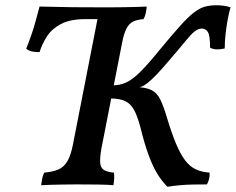

<svg xmlns="http://www.w3.org/2000/svg" viewBox="-20 -704 900 733"><path d="M137 3Q139 -12 141.5 -24Q144 -36 149 -45Q182 -48 203 -57Q224 -66 237.5 -89Q251 -112 259 -155L361 -676Q380 -676 404 -676Q428 -676 453.5 -676.5Q479 -677 501.5 -677.5Q524 -678 540 -679Q539 -664 536 -652Q533 -640 528 -631Q502 -629 487 -621Q472 -613 462.5 -594.5Q453 -576 446 -540L367 -136Q361 -101 362.5 -82Q364 -63 377 -55Q390 -47 415 -45Q418 -26 413 3Q392 1 350 0.5Q308 0 270 0Q247 0 222 0.5Q197 1 175 1.5Q153 2 137 3ZM619 9Q599 -11 581.5 -39Q564 -67 548 -110Q532 -153 516 -218Q505 -260 492 -284Q479 -308 458 -318Q437 -328 402 -328L408 -378Q438 -378 462.5 -389.5Q487 -401 516.5 -430.5Q546 -460 589 -513Q637 -571 667.5 -605Q698 -639 720 -656Q742 -673 762 -678.5Q782 -684 808 -684Q819 -684 834 -682Q849 -680 860 -676Q853 -651 848.5 -625Q844 -599 841 -572.5Q838 -546 838 -519Q822 -515 807.5 -515.5Q793 -516 782 -522Q782 -569 773.5 -582Q765 -595 751 -595Q737 -595 723 -584Q709 -573 688 -547Q667 -521 629 -477Q597 -439 576.5 -418Q556 -397 542.5 -386.5Q529 -376 518 -372.5Q507 -369 493 -367L496 -372Q536 -371 557.5 -360.5Q579 -350 591.5 -325Q604 -300 617 -256Q635 -196 652 -155.5Q669 -115 687 -91.5Q705 -68 727.5 -57.5Q750 -47 780 -45Q782 -22 770 0Q741 0 716 0.5Q691 1 668 3Q645 5 619 9ZM131 -505Q115 -505 102.5 -507.5Q90 -510 80 -518Q89 -540 99 -568.5Q109 -597 117 -627Q125 -657 131 -679Q148 -679 179 -678Q210 -677 256 -676.5Q302 -676 365 -676L380 -631H307Q248 -631 213 -612.5Q178 -594 159.5 -565.5Q141 -537 131 -505Z"/></svg>

Font: Vollkorn Medium
Style: Italic
Weight: 500
Italic angle: -11°
Designer: Friedrich Althausen
Foundry: Friedrich Althausen
Version: Version 5.000